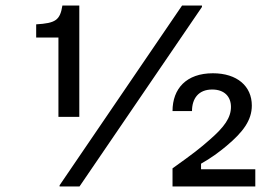

<svg xmlns="http://www.w3.org/2000/svg" viewBox="-20 -670 990 690"><path d="M265 -250V-650H204.2C195.8 -597.5 180 -586.7 110 -582.5V-535H190V-250ZM265.8 0 705.8 -645V-650H634.2L194.2 -4.2V0ZM897.5 0V-61.7H702.5V-81.7C738.3 -101.7 768.3 -124.2 793.3 -145C854.2 -195.8 885 -238.3 885 -290.8C885 -360 832.5 -406.7 745 -406.7C650 -406.7 600 -351.7 600 -270.8H670C670 -315.8 693.3 -348.3 742.5 -348.3C786.7 -348.3 810 -322.5 810 -285.8C810 -246.7 785.8 -213.3 734.2 -168.3C699.2 -137.5 675 -118.3 600 -65V0Z"/></svg>

Font: Familjen Grotesk
Style: Regular
Weight: 400
Designer: Anders Wikstroem, Jonas Baeckman, Matilda Gysing, Kristian Moeller
Foundry: Familjen STHLM AB
Version: Version 2.000